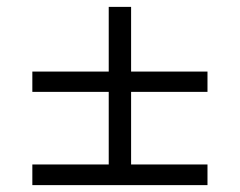

<svg xmlns="http://www.w3.org/2000/svg" viewBox="-20 -648 697 558"><path d="M361 -381V-170H583V-110H74V-170H296V-381H74V-440H296V-628H361V-440H583V-381Z"/></svg>

Font: Fz Poppins Light
Style: Regular
Weight: 300
Designer: Ninad Kale (Devanagari), Jonny Pinhorn (Latin)
Foundry: Indian Type Foundry
Version: Vit hóa bi Vntype.Com & FontZin.Com